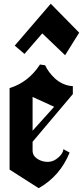

<svg xmlns="http://www.w3.org/2000/svg" viewBox="-20 -991 440 1018"><path d="M58.1 -749 109.9 -705.1 204.1 -814 325.2 -698.2 399.9 -817.9 249 -971.2ZM30.8 -91.8V-523.9Q130.4 -554.2 191.9 -648.9L219.2 -645Q227.5 -627 240.5 -609.4Q253.4 -591.8 271.5 -575Q289.6 -558.1 314.2 -546.9Q338.9 -535.6 366.2 -534.2V-492.2L152.8 -239.3V-192.9Q152.8 -165 178.7 -148.4Q204.6 -131.8 235.8 -132.8Q264.2 -133.3 290 -156.5Q315.9 -179.7 315.9 -200.2L349.1 -182.1Q298.8 -57.6 185.1 6.8ZM152.8 -297.9 267.1 -424.8 152.8 -477.1Z"/></svg>

Font: KJV1611
Style: Regular
Weight: 400
Version: Version 3.6.1